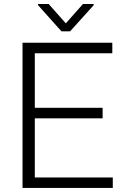

<svg xmlns="http://www.w3.org/2000/svg" viewBox="-20 -920 609 940"><path d="M150.4 -51.3V-340.8H482.4V-392.1H150.4V-659.2H529.8V-710.9H90.3V0H532.2V-51.3ZM166 -900.4V-895L280.8 -766.6H323.2L438.5 -894.5V-900.4H386.2L302.2 -805.7L218.3 -900.4Z"/></svg>

Font: Vazirmatn ExtraLight
Style: Regular
Weight: 200
Designer: Saber Rastikerdar
Foundry: Saber Rastikerdar
Version: Version 33.003